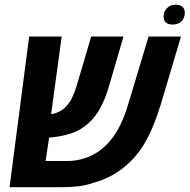

<svg xmlns="http://www.w3.org/2000/svg" viewBox="-20 -784 794 804"><path d="M20 0 102.1 -630.9H238.3L188.5 -265.1L159.7 -324.7Q169.9 -315.4 180.2 -310.8Q190.4 -306.2 197.8 -306.2Q215.8 -310.1 229.7 -317.4Q243.7 -324.7 256.3 -337.9Q271 -352.5 281.7 -374.5Q292.5 -396.5 300.8 -423.8L361.8 -630.9H497.1L433.6 -413.6Q419.4 -367.7 400.1 -332Q380.9 -296.4 352.5 -270Q319.8 -239.3 279.8 -226.1Q239.7 -212.9 194.8 -208.5Q183.6 -208 174.8 -208.5Q166 -209 156.2 -210.9Q146.5 -212.9 131.3 -218.3L194.8 -268.6L170.9 -109.9H261.7Q312 -109.9 358.4 -130.6Q404.8 -151.4 440.9 -194.3Q466.8 -224.6 485.8 -265.1Q504.9 -305.7 518.1 -351.6L602.1 -630.9H737.8L652.8 -345.2Q638.7 -298.8 620.8 -255.6Q603 -212.4 580.1 -175.3Q557.1 -138.2 528.8 -110.4Q495.6 -76.2 454.3 -52.7Q413.1 -29.3 368.2 -17.6Q338.9 -7.3 305.9 -3.7Q272.9 0 234.9 0ZM703.1 -681.2Q684.6 -681.2 674.8 -689.7Q665 -698.2 665 -712.4Q665 -734.9 678.7 -749.5Q692.4 -764.2 715.3 -764.2Q734.9 -764.2 744.4 -755.1Q753.9 -746.1 753.9 -731.4Q753.9 -708 739.7 -694.6Q725.6 -681.2 703.1 -681.2Z"/></svg>

Font: Open Sans SemiCondensed
Style: Bold Italic
Weight: 700
Width: 4
Italic angle: -12°
Designer: Monotype Design Team
Foundry: Monotype Imaging Inc.
Version: Version 3.003